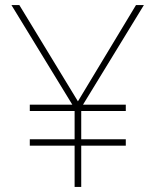

<svg xmlns="http://www.w3.org/2000/svg" viewBox="-20 -734 610 754"><path d="M286 -336 514 -714H545L306 -323H474V-298H299V-187H474V-162H299V0H273V-162H97V-187H273V-298H97V-323H264L25 -714H56Z"/></svg>

Font: Noto Sans Cherokee Thin
Style: Regular
Weight: 100
Designer: Monotype Design Team
Foundry: Monotype Imaging Inc.
Version: Version 2.001; ttfautohint (v1.8.4.7-5d5b)